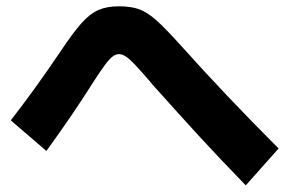

<svg xmlns="http://www.w3.org/2000/svg" viewBox="-20 -632 904 600"><path d="M456.1 -368.2 447.3 -378.9Q417.5 -413.6 400.6 -431.2Q383.8 -448.7 372.8 -455.8Q361.8 -462.9 351.6 -462.9Q341.8 -462.9 331.8 -455.3Q321.8 -447.8 306.4 -427Q291 -406.2 265.6 -366.2Q210 -277.8 125 -160.2L13.7 -255.9Q90.3 -354.5 168 -469.7Q208 -529.8 234.6 -559.6Q261.2 -589.4 287.6 -600.8Q314 -612.3 351.6 -612.3Q389.2 -612.3 414.3 -603.3Q439.5 -594.2 467.5 -569.6Q495.6 -544.9 543.9 -491.2Q684.6 -334 850.6 -168L748 -52.7Q663.1 -140.1 601.8 -207Q540.5 -273.9 456.1 -368.2Z"/></svg>

Font: Pretendard GOV ExtraBold
Style: Regular
Weight: 800
Designer: Base glyphs from Inter by Rasmus Andersson; Hangeul glyphs from Noto Sans CJK(Source Han Sans) by Jang Soo-young and Kan
Foundry: Kil Hyung-jin
Version: Version 1.309